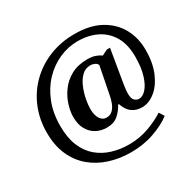

<svg xmlns="http://www.w3.org/2000/svg" viewBox="-180 -914 1280 1256"><g transform="rotate(-30 460.5 -286.0)"><path d="M466 142Q381 142 305.5 118Q230 94 173 46Q116 -2 83.5 -74.5Q51 -147 51 -244Q51 -345 86.5 -430.5Q122 -516 186.5 -579.5Q251 -643 338.5 -678.5Q426 -714 530 -714Q646 -714 724 -671Q802 -628 842 -555.5Q882 -483 882 -392Q882 -293 851.5 -222.5Q821 -152 773.5 -114.5Q726 -77 676 -77Q632 -77 601 -99Q570 -121 553 -171H547Q526 -132 494 -104.5Q462 -77 409 -77Q367 -77 331.5 -95.5Q296 -114 274 -152Q252 -190 252 -248Q252 -288 267 -336.5Q282 -385 314 -429Q346 -473 397 -501Q448 -529 521 -529Q556 -529 580.5 -520Q605 -511 621 -499L663 -520H687L645 -270Q644 -262 642 -249Q640 -236 639 -223Q638 -210 638 -202Q638 -161 654 -148Q670 -135 686 -135Q713 -135 739.5 -164Q766 -193 783.5 -249.5Q801 -306 801 -388Q801 -480 765 -541Q729 -602 666.5 -632.5Q604 -663 523 -663Q452 -663 385 -633.5Q318 -604 265 -549Q212 -494 180.5 -415.5Q149 -337 149 -238Q149 -150 175 -87Q201 -24 247 15Q293 54 353 72.5Q413 91 480 91Q561 91 632.5 64.5Q704 38 750 7L774 45Q722 85 641.5 113.5Q561 142 466 142ZM439 -135Q468 -135 486 -152.5Q504 -170 514.5 -197Q525 -224 530 -253L570 -457Q564 -471 548.5 -478Q533 -485 517 -485Q479 -485 452 -458.5Q425 -432 408 -391.5Q391 -351 383 -309.5Q375 -268 375 -238Q375 -189 393 -162Q411 -135 439 -135Z"/></g></svg>

Font: Noto Serif Vithkuqi
Style: Regular
Weight: 400
Version: Version 1.005